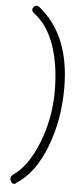

<svg xmlns="http://www.w3.org/2000/svg" viewBox="-62 -809 419 1001"><g transform="rotate(5 147.5 -308.0)"><path d="M43 112Q30 121 30 132Q30 143 37 151.5Q44 160 53 160Q56 160 59 157L62 154L63 153Q64 152 65 152Q158 93 213.5 -49.5Q269 -192 269 -359Q269 -636 104 -769Q96 -776 91 -776Q81 -776 74 -768.5Q67 -761 67 -752Q67 -744 80 -734Q150 -681 185.5 -578.5Q221 -476 221 -339Q221 -198 170.5 -69.5Q120 59 43 112Z"/></g></svg>

Font: Neythal
Style: Regular
Weight: 400
Designer: Tharique Azeez
Foundry: Tharique Azeez
Version: Version 0.44